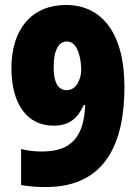

<svg xmlns="http://www.w3.org/2000/svg" viewBox="-20 -743 554 773"><path d="M165 10C406 10 481 -169 481 -393C481 -613 387 -723 246 -723C108 -723 26 -626 26 -469C26 -324 89 -237 196 -237C259 -237 293 -267 317 -320H323C318 -198 272 -133 150 -133C120 -133 92 -136 65 -143V2C96 8 132 10 165 10ZM249 -380C213 -380 196 -412 196 -472C196 -545 218 -576 250 -576C296 -576 307 -499 307 -462C307 -428 289 -380 249 -380Z"/></svg>

Font: Noto Sans Devanagari Condensed Black
Style: Regular
Weight: 900
Width: 3
Designer: Jelle Bosma - Monotype Design Team
Foundry: Monotype Imaging Inc.
Version: Version 2.004